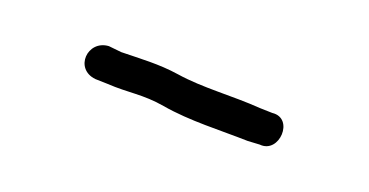

<svg xmlns="http://www.w3.org/2000/svg" viewBox="-25 -704 315 164"><g transform="rotate(-5 132.0 -622.0)"><path d="M206 -601 196 -606C172.7 -619 149 -627.3 128.5 -641C113.3 -651.1 97.7 -657 82 -664L72 -670C54.1 -677.1 40.6 -653.4 58 -643L68 -638C84.9 -628.8 97.6 -626.4 114 -615C135.2 -600.3 160.6 -590.2 183 -579L193 -575C209 -565.4 224.8 -594.7 206 -601Z"/></g></svg>

Font: MewTooHand
Style: Regular
Weight: 400
Designer: Mew Too, Robert Jablonski
Version: Version 0.77